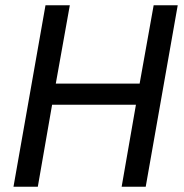

<svg xmlns="http://www.w3.org/2000/svg" viewBox="-20 -706 694 726"><path d="M31 0 152 -686H244L191 -390H508L561 -686H652L531 0H440L494 -310H177L123 0Z"/></svg>

Font: Archivo SemiCondensed
Style: Italic
Weight: 400
Width: 4
Italic angle: -10°
Designer: Hector Gatti
Foundry: Omnibus-Type
Version: Version 2.001